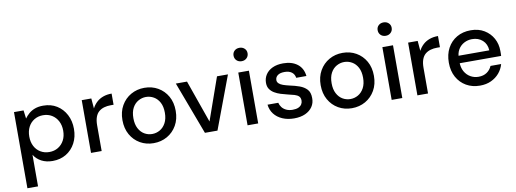

<svg xmlns="http://www.w3.org/2000/svg" viewBox="-70 -1139 4783 1778"><g transform="rotate(-10 2322.0 -250.0)"><path d="M68 220V-496H158L168 -418Q184 -441 208 -462Q232 -483 265.5 -495.5Q299 -508 344 -508Q417 -508 471.5 -474Q526 -440 557 -381Q588 -322 588 -247Q588 -172 557 -113.5Q526 -55 471 -21.5Q416 12 343 12Q284 12 239 -11.5Q194 -35 168 -77V220ZM327 -75Q374 -75 410 -97Q446 -119 466.5 -157.5Q487 -196 487 -248Q487 -299 466.5 -338Q446 -377 410 -399Q374 -421 327 -421Q281 -421 244.5 -399Q208 -377 188 -338Q168 -299 168 -248Q168 -197 188 -158Q208 -119 244.5 -97Q281 -75 327 -75Z M705 0V-496H795L803 -401Q820 -434 846 -458Q872 -482 907.5 -495Q943 -508 988 -508V-403H960Q928 -403 899.5 -395Q871 -387 849.5 -369Q828 -351 816.5 -319.5Q805 -288 805 -241V0Z M1293 12Q1223 12 1166.5 -20.5Q1110 -53 1077 -111.5Q1044 -170 1044 -248Q1044 -326 1077.5 -384.5Q1111 -443 1168 -475.5Q1225 -508 1295 -508Q1366 -508 1422.5 -475.5Q1479 -443 1512 -385Q1545 -327 1545 -248Q1545 -170 1511.5 -111.5Q1478 -53 1421 -20.5Q1364 12 1293 12ZM1294 -74Q1333 -74 1367 -93.5Q1401 -113 1422 -152Q1443 -191 1443 -248Q1443 -306 1422.5 -344.5Q1402 -383 1368 -402.5Q1334 -422 1295 -422Q1257 -422 1222.5 -402.5Q1188 -383 1167.5 -344.5Q1147 -306 1147 -248Q1147 -191 1167.5 -152Q1188 -113 1221.5 -93.5Q1255 -74 1294 -74Z M1776 0 1590 -496H1695L1836 -96L1977 -496H2080L1894 0Z M2177 0V-496H2277V0ZM2227 -594Q2198 -594 2179.5 -612Q2161 -630 2161 -658Q2161 -685 2179.5 -702.5Q2198 -720 2227 -720Q2255 -720 2274 -702.5Q2293 -685 2293 -658Q2293 -630 2274 -612Q2255 -594 2227 -594Z M2614 12Q2553 12 2504.5 -9Q2456 -30 2427 -67.5Q2398 -105 2392 -156H2493Q2499 -132 2514 -112.5Q2529 -93 2554.5 -81Q2580 -69 2614 -69Q2647 -69 2668 -78.5Q2689 -88 2699 -104Q2709 -120 2709 -138Q2709 -165 2695 -179Q2681 -193 2654.5 -201Q2628 -209 2591 -217Q2561 -224 2529 -234Q2497 -244 2471 -259.5Q2445 -275 2429 -298.5Q2413 -322 2413 -357Q2413 -400 2435.5 -434.5Q2458 -469 2500 -488.5Q2542 -508 2600 -508Q2682 -508 2733.5 -468.5Q2785 -429 2793 -355H2697Q2692 -389 2667 -408Q2642 -427 2599 -427Q2557 -427 2534.5 -410Q2512 -393 2512 -365Q2512 -348 2525.5 -334.5Q2539 -321 2564.5 -312Q2590 -303 2625 -295Q2674 -285 2715.5 -270Q2757 -255 2783.5 -227Q2810 -199 2810 -145Q2811 -99 2787 -63.5Q2763 -28 2719 -8Q2675 12 2614 12Z M3157 12Q3087 12 3030.5 -20.5Q2974 -53 2941 -111.5Q2908 -170 2908 -248Q2908 -326 2941.5 -384.5Q2975 -443 3032 -475.5Q3089 -508 3159 -508Q3230 -508 3286.5 -475.5Q3343 -443 3376 -385Q3409 -327 3409 -248Q3409 -170 3375.5 -111.5Q3342 -53 3285 -20.5Q3228 12 3157 12ZM3158 -74Q3197 -74 3231 -93.5Q3265 -113 3286 -152Q3307 -191 3307 -248Q3307 -306 3286.5 -344.5Q3266 -383 3232 -402.5Q3198 -422 3159 -422Q3121 -422 3086.5 -402.5Q3052 -383 3031.5 -344.5Q3011 -306 3011 -248Q3011 -191 3031.5 -152Q3052 -113 3085.5 -93.5Q3119 -74 3158 -74Z M3532 0V-496H3632V0ZM3582 -594Q3553 -594 3534.5 -612Q3516 -630 3516 -658Q3516 -685 3534.5 -702.5Q3553 -720 3582 -720Q3610 -720 3629 -702.5Q3648 -685 3648 -658Q3648 -630 3629 -612Q3610 -594 3582 -594Z M3774 0V-496H3864L3872 -401Q3889 -434 3915 -458Q3941 -482 3976.5 -495Q4012 -508 4057 -508V-403H4029Q3997 -403 3968.5 -395Q3940 -387 3918.5 -369Q3897 -351 3885.5 -319.5Q3874 -288 3874 -241V0Z M4362 12Q4289 12 4233 -20.5Q4177 -53 4145 -111Q4113 -169 4113 -247Q4113 -325 4144.5 -383.5Q4176 -442 4232.5 -475Q4289 -508 4364 -508Q4437 -508 4490.5 -475.5Q4544 -443 4573 -390Q4602 -337 4602 -272Q4602 -262 4602 -250Q4602 -238 4601 -225H4187V-295H4502Q4499 -355 4460 -390Q4421 -425 4362 -425Q4322 -425 4287.5 -407Q4253 -389 4232 -354.5Q4211 -320 4211 -267V-239Q4211 -184 4232 -147Q4253 -110 4287.5 -90.5Q4322 -71 4362 -71Q4409 -71 4441 -93Q4473 -115 4488 -151H4588Q4575 -104 4544 -67.5Q4513 -31 4467 -9.5Q4421 12 4362 12Z"/></g></svg>

Font: DM Sans 24pt Medium
Style: Regular
Weight: 500
Designer: Colophon Foundry, Jonny Pinhorn
Foundry: Colophon Foundry
Version: Version 4.004;gftools[0.9.30]